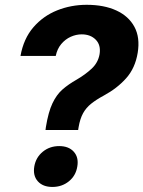

<svg xmlns="http://www.w3.org/2000/svg" viewBox="-20 -757 588 787"><path d="M166.5 -224.1 168 -235.8Q178.2 -298.3 195.1 -333.7Q211.9 -369.1 236.3 -390.4Q260.7 -411.6 293.5 -430.2Q329.6 -451.2 356 -475.8Q382.3 -500.5 388.2 -535.2Q394 -572.3 372.6 -594.2Q351.1 -616.2 314.9 -616.2Q292 -616.2 269.8 -606.2Q247.6 -596.2 231 -576.4Q214.4 -556.6 208.5 -527.8H64Q76.7 -598.6 116.7 -645Q156.7 -691.4 213.9 -714.4Q271 -737.3 335.4 -737.3Q406.2 -737.3 456.8 -714.1Q507.3 -690.9 531 -647Q554.7 -603 544.4 -540.5Q534.2 -478 497.3 -436.5Q460.4 -395 405.3 -365.2Q374.5 -348.6 353.8 -332Q333 -315.4 320.6 -293Q308.1 -270.5 302.2 -235.8L300.3 -224.1ZM194.8 9.3Q155.8 9.3 135 -13.9Q114.3 -37.1 120.6 -74.7Q127 -111.8 155.3 -135Q183.6 -158.2 222.7 -158.2Q261.7 -158.2 282.5 -135Q303.2 -111.8 296.9 -74.7Q291 -37.1 262.5 -13.9Q233.9 9.3 194.8 9.3Z"/></svg>

Font: Inter Tight
Style: Bold Italic
Weight: 700
Italic angle: -9.39999°
Designer: Rasmus Andersson
Foundry: rsms
Version: Version 3.004